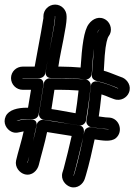

<svg xmlns="http://www.w3.org/2000/svg" viewBox="-21 -748 585 836"><path d="M77 -407V-408H78H151C164 -408 174 -418 176 -428C204 -579 218 -653 218 -668V-677V-678H219V-677V-668C219 -659 215 -632 207 -592C193 -524 188 -494 178 -437C177 -430 176 -408 203 -408H242C282 -408 318 -406 350 -402C364 -400 376 -412 378 -424C379 -431 380 -443 381 -464C387 -555 401 -606 406 -613C407 -614 412 -621 412 -620C394 -598 390 -563 386 -510C382 -458 380 -428 379 -423C376 -400 398 -395 417 -391C423 -390 446 -383 479 -370L493 -364L494 -363H492L478 -369C452 -380 430 -387 405 -393C395 -395 376 -394 374 -372C368 -311 363 -270 360 -252C357 -231 355 -227 355 -219C355 -206 366 -195 378 -194C395 -192 417 -188 436 -187L452 -186V-185L435 -186C406 -189 388 -192 375 -194C362 -196 348 -187 346 -174C336 -123 320 -50 305 1L300 17V18L299 17C308 -12 328 -96 336 -129C342 -155 357 -197 324 -202L168 -226C154 -228 141 -217 139 -205C132 -162 108 -76 100 -42C100 -40 98 -38 98 -38V-39C99 -44 104 -58 110 -79C119 -108 130 -170 137 -197C138 -200 146 -228 113 -228H112C89 -228 71 -227 56 -222C54 -221 51 -221 51 -221C62 -227 78 -229 94 -229H122C135 -229 145 -239 147 -249C154 -285 161 -338 168 -378C169 -385 169 -407 143 -407H78ZM421 -337C433 -333 445 -329 458 -323L474 -317C505 -305 532 -324 540 -344C553 -374 533 -401 513 -410L497 -416C466 -428 447 -436 431 -440C432 -453 433 -477 435 -506C439 -558 447 -584 452 -590C470 -613 462 -646 441 -661C412 -681 382 -666 366 -644C344 -616 336 -546 330 -454C305 -456 273 -458 242 -458H233C235 -467 236 -478 238 -489C243 -519 269 -635 269 -668V-677C269 -705 247 -728 219 -728C191 -728 168 -705 168 -677V-669C167 -658 154 -588 130 -458H78C50 -458 27 -436 27 -408C27 -380 50 -357 78 -357H114C110 -332 105 -303 101 -279H94C57 -279 17 -270 4 -242C-10 -212 8 -185 28 -175C48 -165 63 -173 82 -176C74 -137 56 -81 49 -49C43 -20 64 5 87 11C119 19 142 -6 148 -30C156 -64 175 -127 184 -173L291 -156C285 -128 264 -41 256 -13L251 3C242 34 264 59 286 66C316 75 341 53 348 31L353 15C366 -28 382 -98 391 -141C421 -137 462 -128 484 -147C517 -176 499 -232 456 -236L439 -237C429 -238 419 -240 409 -241C412 -262 416 -287 421 -337ZM353 -221C360 -267 367 -308 374 -375C375 -388 365 -401 351 -402C310 -405 274 -407 242 -407H195C183 -407 172 -397 170 -386L149 -255C147 -242 155 -228 171 -226C227 -220 260 -211 325 -202C337 -200 349 -209 353 -221ZM203 -273 216 -357H242C266 -357 291 -356 321 -354C316 -310 313 -285 308 -255C264 -262 241 -268 203 -273Z"/></svg>

Font: AppleStorm
Style: CBo
Weight: 400
Foundry: Cannot Into Space Fonts
Version: Version 1.01